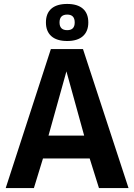

<svg xmlns="http://www.w3.org/2000/svg" viewBox="-20 -954 680 974"><path d="M9 0 238 -705H401L632 0H482L435 -150H198L152 0ZM226 -266H407L317 -592ZM321 -746Q268 -746 240.5 -770.5Q213 -795 213 -840Q213 -886 240.5 -910Q268 -934 321 -934Q373 -934 400.5 -910Q428 -886 428 -840Q428 -795 400.5 -770.5Q373 -746 321 -746ZM321 -801Q359 -801 359 -840Q359 -880 321 -880Q282 -880 282 -840Q282 -801 321 -801Z"/></svg>

Font: Georama SemiBold
Style: Regular
Weight: 600
Designer: Jean-Baptiste Levee
Foundry: Production Type
Version: Version 1.000